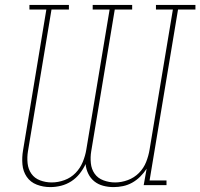

<svg xmlns="http://www.w3.org/2000/svg" viewBox="-20 -755 817 783"><path d="M185 8Q156 8 130 -2Q104 -12 89 -34Q74 -56 71.5 -84.5Q69 -113 74 -142L169 -716H100V-735H261V-716H190L94 -138Q90 -114 92.5 -89.5Q95 -65 108 -46.5Q121 -28 143.5 -19.5Q166 -11 191 -11Q217 -11 243 -20.5Q269 -30 288 -49.5Q307 -69 317.5 -94.5Q328 -120 332 -145L427 -716H358V-735H519V-716H448L352 -138Q348 -114 350.5 -89.5Q353 -65 366 -46.5Q379 -28 402 -19.5Q425 -11 449 -11Q449 -11 449 -11Q449 -11 450 -11Q475 -11 501 -20.5Q527 -30 546.5 -49.5Q566 -69 576 -94.5Q586 -120 590 -145L685 -716H616V-735H777V-716H706L590 -19H659V0H566L578 -67Q567 -50 552 -35Q537 -20 519 -10Q501 0 481.5 4Q462 8 443 8Q421 8 400.5 2.5Q380 -3 364.5 -15.5Q349 -28 340 -46.5Q331 -65 329 -86Q320 -66 305 -47Q290 -28 270.5 -15.5Q251 -3 229 2.5Q207 8 185 8Z"/></svg>

Font: Iosevka Etoile Thin Oblique
Style: Regular
Weight: 100
Italic angle: -9°
Designer: Belleve Invis
Foundry: Belleve Invis
Version: Version 15.5.2; ttfautohint (v1.8.4)